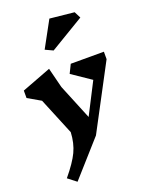

<svg xmlns="http://www.w3.org/2000/svg" viewBox="-208 -995 1062 1362"><g transform="rotate(-20 323.5 -314.0)"><path d="M624 -483 368 0 133 264 70 215Q144 126 174 62.5Q204 -1 208 -83L93 -362L-4 -418V-474L217 -558L255 -407L364 -141L485 -377L342 -474L374 -539H624ZM550 -824 292 -669 234 -696 341 -892 525 -873Z"/></g></svg>

Font: InknutAntiqua
Style: Bold
Weight: 700
Designer: Claus Eggers Srensen
Foundry: Claus Eggers Srensen
Version: Version 1.000; ttfautohint (v1.2) -l 7 -r 28 -G 50 -x 13 -D 